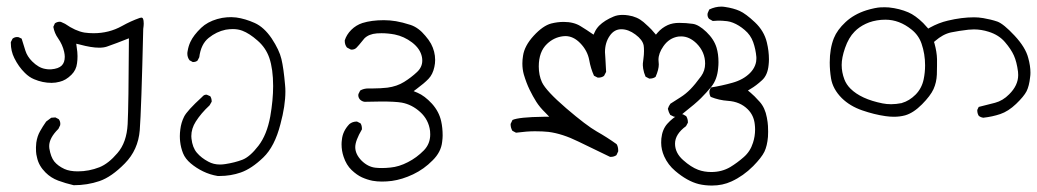

<svg xmlns="http://www.w3.org/2000/svg" viewBox="-20 -264 3181 589"><path d="M121.6 108.9Q111.3 123.5 102.8 138.7Q94.2 153.8 91.3 173.8Q90.3 182.6 90.3 188.2Q90.3 193.8 90.6 201.2Q90.8 208.5 93.8 220.2Q99.1 244.6 119.6 265.1Q136.2 281.7 158.4 290Q180.7 298.3 206.1 304.2Q248 304.2 285.2 291.5Q322.3 278.8 363 237.3Q403.8 195.8 408.7 135.7Q413.6 72.8 419.4 -175.3Q420.9 -185.5 420.9 -191.4Q420.9 -197.3 420.4 -200.2Q419.4 -206.5 417.7 -208.3Q416 -210 413.8 -210Q411.6 -210 408.7 -209Q380.9 -199.2 354 -184.1Q314.5 -162.1 267.1 -162.1Q252.9 -162.1 238.8 -164.1Q211.4 -168.9 179.7 -190.9L167 -196.8Q165.5 -197.3 163.6 -197.3Q155.3 -197.3 148.4 -192.4L143.6 -181.6Q147 -162.1 158.2 -146.5Q171.9 -127 176.8 -105Q178.7 -96.2 178.7 -89.8Q178.7 -72.3 169.4 -63Q159.7 -53.2 136.7 -51.3Q134.3 -51.3 129.9 -51.3Q125.5 -51.3 118.2 -52.7Q98.1 -56.2 78.6 -75.7Q63.5 -90.8 57.9 -108.6Q52.2 -126.5 46.4 -145.5L37.1 -149.9Q35.2 -150.4 32.7 -150.4Q24.9 -150.4 18.6 -145.5L13.2 -134.8Q13.2 -133.8 13.2 -132.3Q13.2 -107.4 23.9 -85.9Q37.1 -59.1 56.2 -40.5Q69.3 -27.3 84.5 -21Q110.8 -9.8 138.2 -9.8Q150.9 -9.8 163.1 -13.2Q182.1 -17.6 199.2 -34.7Q213.9 -49.3 216.3 -69.8Q217.8 -79.6 217.8 -91.8Q217.8 -104 215.3 -119.1L213.9 -129.9L224.6 -127.4Q260.3 -117.7 284.2 -117.7Q298.3 -117.7 308.1 -121.1Q336.4 -130.9 375.5 -146.5Q374.5 62.5 371.6 116.7Q368.7 172.9 340.3 205.6Q313 237.8 285.2 249Q252.9 261.7 218.8 261.7Q193.8 261.7 177.7 254.4Q157.7 245.1 146.5 231.4Q135.7 217.8 131.3 190.9Q130.9 187.5 130.9 184.1Q130.9 159.2 159.2 131.3L164.6 120.1Q165 118.2 165 115.7Q165 107.9 160.2 101.6L149.9 96.2L137.2 97.2Z M613.3 26.4Q606.4 26.4 602.1 31.2L599.6 33.7Q553.7 75.7 544.7 94Q535.6 112.3 533.2 132.8Q531.7 144 531.7 153.6Q531.7 163.1 532.7 170.9Q534.7 189 541.5 206.1Q548.3 223.1 565.2 237.3Q582 251.5 603 261.7Q624 272 647.9 275.9Q650.9 275.9 653.3 275.9Q688 275.9 718.8 265.1Q752 253.4 787.6 219.2Q822.8 185.5 840.3 116.7Q855.5 60.5 855.5 16.6Q855.5 6.3 854.5 -3.4Q850.1 -54.7 843.3 -83Q836.9 -110.4 813.5 -146Q790 -180.7 761.2 -193.6Q732.4 -206.5 704.6 -210.4Q696.3 -211.4 689.5 -211.4Q682.6 -211.4 675.8 -210.9Q662.1 -210 646.5 -205.6Q616.2 -196.8 597.2 -178.7Q573.7 -156.2 564 -135.3Q558.1 -122.6 555.7 -107.9Q554.7 -103.5 554.7 -99.6Q554.7 -87.9 561.5 -79.1L571.3 -73.7Q571.8 -73.7 572.3 -73.7Q580.6 -73.7 585.9 -78.1L591.3 -88.4Q596.2 -128.4 620.1 -147.7Q644 -167 672.4 -172.9Q683.6 -174.8 694.3 -174.8Q710 -174.8 723.1 -169.9Q745.1 -161.6 770 -139.6Q795.4 -117.7 806.2 -86.4Q817.9 -51.8 817.9 0Q817.9 43 809.1 93.3Q798.8 149.4 772.9 183.1Q746.6 217.3 723.4 226.1Q700.2 234.9 671.4 239.3Q663.1 240.7 654.8 240.7Q634.8 240.7 619.1 231.9Q597.7 220.7 584 204.6Q570.3 188.5 567.4 161.1Q566.9 157.7 566.9 153.8Q566.9 130.4 580.6 108.9Q596.7 83.5 623 59.1L629.4 47.9Q629.4 47.4 629.4 46.9Q629.4 38.1 625 31.2L615.2 26.9Q614.3 26.4 613.3 26.4Z M1098.6 48.3Q1128.9 47.4 1149.9 47.4Q1192.4 47.4 1212.4 50.8Q1243.7 56.6 1269 79.6Q1294.9 103 1299.3 137.7Q1299.8 143.6 1299.8 148.4Q1299.8 177.2 1280.3 197.3Q1258.3 219.7 1231.4 233.4Q1204.1 247.6 1177.7 250Q1163.6 251.5 1152.1 251.5Q1140.6 251.5 1131.8 250.5Q1108.9 248 1089.4 229Q1069.8 209 1069.8 187.5Q1069.8 167.5 1090.3 132.8Q1090.3 131.8 1090.3 131.3Q1090.3 120.6 1085.9 114.3L1075.2 108.9Q1074.7 108.9 1074.2 108.9Q1061.5 108.9 1051.8 116.7Q1031.2 138.2 1028.8 165Q1027.8 171.9 1027.8 178.7Q1027.8 198.7 1034.2 217.3Q1042.5 242.2 1058.6 257.6Q1074.7 272.9 1090.3 280Q1106 287.1 1122.6 290.5Q1136.7 293 1151.6 293Q1166.5 293 1182.1 291Q1213.9 286.6 1247.3 270.8Q1280.8 254.9 1307.1 228Q1333 202.6 1336.4 171.4Q1337.9 159.7 1337.9 151.9Q1337.9 127.9 1333.5 108.4Q1327.1 78.6 1305.2 54.2Q1282.7 29.8 1260.7 20.5L1249 15.6L1259.3 7.8Q1281.2 -8.3 1294.4 -22Q1307.6 -35.6 1312.5 -58.6Q1314.9 -69.3 1314.9 -80.1Q1314.9 -106 1302.2 -129.9Q1295.4 -142.1 1284.7 -154.3Q1264.2 -179.2 1239.7 -187.5Q1213.9 -195.8 1194.6 -199Q1175.3 -202.1 1157.7 -202.1Q1119.6 -202.1 1091.8 -193.4Q1072.3 -187 1057.6 -172.4Q1043 -157.7 1037.6 -140.1Q1037.6 -139.6 1037.6 -138.7Q1037.6 -126.5 1044.4 -118.2L1056.6 -111.8Q1057.1 -111.8 1059.8 -111.8Q1062.5 -111.8 1066.4 -113Q1070.3 -114.3 1073.7 -117.7Q1082.5 -127 1089.1 -135.5Q1095.7 -144 1097.7 -146Q1111.3 -159.7 1136.2 -161.6Q1143.1 -162.1 1150.4 -162.1Q1169.9 -162.1 1190.9 -158.2Q1219.7 -152.3 1244.1 -133.8Q1269.5 -114.3 1274.4 -88.9Q1275.4 -83.5 1275.4 -78.1Q1275.4 -58.1 1259.3 -43Q1241.7 -26.4 1219.7 -12.7Q1197.8 1 1168.5 4.9Q1146.5 7.3 1125.5 7.3H1110.4Q1095.7 7.3 1085 13.7L1079.6 24.4Q1079.1 26.4 1079.1 27.8Q1079.1 35.6 1084.5 41.5Q1090.8 47.4 1098.6 48.3Z M1563 143.1Q1596.7 138.7 1620.8 138.7Q1645 138.7 1662.6 140.6Q1705.1 146 1754.2 170.2Q1803.2 194.3 1851.6 217.3Q1852.1 217.3 1853 217.3Q1863.8 217.3 1871.1 211.9L1876.5 200.2Q1876.5 199.2 1876.5 198.2Q1876.5 186 1871.6 178.2Q1842.3 157.2 1810.5 139.2Q1778.8 121.1 1717.3 68.4Q1655.3 15.1 1642.6 -11.7Q1632.8 -33.2 1632.8 -60.1Q1632.8 -105.5 1658.2 -129.4Q1679.2 -149.4 1707 -152.8Q1710.9 -153.3 1714.4 -153.3Q1738.8 -153.3 1759.8 -131.8Q1782.2 -108.9 1787.6 -79.6Q1792 -54.2 1802.2 -31.7L1813.5 -25.9Q1814 -25.9 1817.1 -25.9Q1820.3 -25.9 1824.7 -27.1Q1829.1 -28.3 1833 -31.2L1839.4 -43.5Q1838.4 -67.9 1837.2 -84Q1835.9 -100.1 1835.9 -104Q1835.9 -133.3 1850.6 -154.3Q1864.3 -174.3 1886 -174.3Q1907.7 -174.3 1929.2 -158.2Q1951.2 -142.1 1954.6 -124.5Q1955.6 -118.2 1955.6 -107.2Q1955.6 -96.2 1953.9 -84.2Q1952.1 -72.3 1952.1 -69.1Q1952.1 -65.9 1952.1 -62.7Q1952.1 -59.6 1953.1 -53.2Q1955.1 -41 1960.4 -28.8L1971.7 -22.9Q1972.2 -22.9 1973.1 -22.9Q1983.9 -22.9 1991.2 -28.3Q2001 -50.8 2001 -66.4Q2001 -69.8 2000.5 -73.2Q2000 -76.7 2000 -80.6Q2000 -100.6 2015.1 -122.1Q2032.7 -147.5 2061 -151.9Q2065.4 -152.3 2069.8 -152.3Q2094.7 -152.3 2116.7 -130.9Q2143.1 -104.5 2143.1 -68.8Q2143.1 -47.4 2130.9 -30.3Q2112.3 -4.9 2097.9 9.8Q2083.5 24.4 2067.9 34.2Q2052.2 43.9 2036.6 54.2Q2031.2 61.5 2028.8 69.8Q2031.2 80.6 2036.1 88.4L2047.9 94.2Q2049.3 94.2 2050.8 94.2Q2065.9 94.2 2077.1 82.5Q2113.8 53.7 2130.6 36.9Q2147.5 20 2162.6 1.5Q2180.2 -20.5 2183.1 -55.2Q2184.1 -64.5 2184.1 -73.2Q2184.1 -98.1 2178.2 -117.7Q2170.4 -143.6 2147 -166Q2123.5 -188.5 2105 -190.9Q2084.5 -193.8 2063.5 -193.8Q2043.5 -193.8 2028.3 -187Q2010.3 -178.7 1997.6 -164.1L1992.2 -157.7Q1981.9 -169.9 1978.3 -173.6Q1974.6 -177.2 1969.2 -182.6Q1963.9 -188 1954.1 -196.3Q1934.6 -212.9 1907.7 -216.8Q1898.4 -218.3 1890.1 -218.3Q1874.5 -218.3 1862.8 -213.4Q1834.5 -201.7 1817.9 -185.1Q1809.1 -175.8 1804.7 -166L1800.8 -157.7Q1778.3 -173.3 1761.2 -183.6Q1740.2 -196.8 1709 -196.8Q1690.4 -196.8 1670.9 -191.9Q1645.5 -185.1 1617.2 -154.3Q1588.9 -123.5 1584.5 -92.8Q1582.5 -80.6 1582.5 -69.3Q1582.5 -51.3 1586.9 -35.6Q1594.7 -9.3 1604.7 11.2Q1614.7 31.7 1625.2 48.3Q1635.7 64.9 1652.8 81.5L1665 94.2H1647.5Q1571.8 95.2 1552.2 104L1546.4 116.2Q1546.4 116.7 1546.4 117.2Q1546.4 127.9 1551.8 137.2Z M2164.1 305.2Q2196.8 305.2 2224.1 292.5Q2260.3 275.9 2290.5 245.6Q2316.4 219.2 2325 201.4Q2333.5 183.6 2335.9 155.8Q2336.4 147.5 2336.4 140.1Q2336.4 132.8 2335.9 122.3Q2335.4 111.8 2332.5 96.7Q2327.1 66.9 2310.5 48.3Q2293 28.8 2282.7 20.5L2274.4 13.7L2283.2 8.3Q2299.3 -1 2317.9 -18.1Q2335 -33.7 2337.9 -64.9Q2338.9 -73.7 2338.9 -82Q2338.9 -107.4 2332.5 -133.8Q2324.2 -168.9 2295.9 -195.6Q2267.6 -222.2 2249 -230.5Q2230.5 -238.8 2204.1 -242.7Q2198.2 -243.7 2192.4 -243.7Q2174.3 -243.7 2155.8 -234.9L2150.9 -223.6Q2150.4 -221.7 2150.4 -219.2Q2150.4 -211.4 2155.3 -206.1L2166.5 -199.7Q2177.7 -200.7 2183.3 -200.7Q2189 -200.7 2195.3 -200.4Q2201.7 -200.2 2210.7 -199Q2219.7 -197.8 2228.5 -194.3Q2247.1 -187 2264.6 -171.9Q2282.7 -156.7 2290.5 -134.8Q2298.3 -112.8 2300.3 -88.9Q2300.3 -86.4 2300.3 -83.3Q2300.3 -80.1 2299.6 -75Q2298.8 -69.8 2296.4 -63.5Q2291.5 -50.8 2280.8 -40Q2260.3 -19.5 2227.5 -10.3Q2194.8 -1 2160.6 4.4L2156.7 13.7Q2156.2 15.6 2156.2 17.6Q2156.2 26.4 2160.2 33.2Q2185.5 43.5 2213.4 45.4Q2250.5 47.9 2273.9 71.3Q2292.5 89.8 2295.4 117.2Q2296.4 125.5 2296.4 133.3Q2296.4 154.3 2290 173.8Q2281.7 200.7 2261.2 218.3Q2241.7 235.4 2220.2 248.5Q2194.3 263.7 2162.1 263.7Q2140.1 263.7 2121.6 256.8Q2099.6 248.5 2075.7 227.1Q2050.8 205.1 2050.8 176.8Q2050.8 147.5 2084.5 123L2090.3 112.3Q2090.3 111.8 2090.3 111.3Q2090.3 100.6 2085 92.3L2074.7 86.4L2061 88.4Q2043 98.1 2027.3 115.5Q2011.7 132.8 2008.8 161.1Q2008.3 167 2008.3 173.8Q2008.3 194.8 2017.6 215.8Q2029.3 241.7 2051.3 260.3Q2088.4 292 2124 300.8Q2142.6 305.2 2164.1 305.2Z M3141.1 -41Q3141.1 -62 3134.3 -86.4Q3126 -118.7 3092.3 -154.8Q3058.6 -190.9 3039.6 -197.8Q3019.5 -204.6 2996.1 -208.5Q2981.4 -210.9 2968.3 -210.9Q2930.2 -210.9 2887.7 -200.7Q2859.9 -194.3 2832.5 -179.2L2827.6 -176.3Q2817.9 -187.5 2812 -193.4Q2788.1 -216.8 2766.6 -226.1Q2739.3 -237.8 2707 -241.2Q2700.7 -241.7 2695.1 -241.7Q2689.5 -241.7 2681.9 -241.5Q2674.3 -241.2 2662.4 -238.8Q2650.4 -236.3 2637.7 -232.4Q2599.6 -220.2 2574 -196.3Q2548.3 -172.4 2538.1 -147Q2525.4 -115.2 2525.4 -72.3Q2525.4 -48.3 2529.3 -23.9Q2534.7 9.3 2562.5 37.1Q2587.4 61.5 2624.8 74.5Q2662.1 87.4 2696.8 92.3Q2710 94.2 2722.2 94.2Q2740.7 94.2 2756.8 89.8Q2782.2 82.5 2808.3 56.2Q2834.5 29.8 2843.8 9.3Q2853 -11.2 2854 -35.2Q2854.5 -51.3 2854.5 -63Q2854.5 -74.7 2854.5 -82.5Q2854 -104.5 2846.7 -130.9L2845.2 -135.3L2848.6 -138.2Q2872.6 -159.2 2897.5 -164.6Q2920.9 -169.4 2950.7 -172.9Q2959.5 -173.8 2967.8 -173.8Q2990.2 -173.8 3013.2 -166.5Q3044.4 -156.7 3063 -134.8Q3081.5 -113.3 3090.3 -93.8Q3099.1 -74.2 3103 -43.9Q3103.5 -38.6 3103.5 -33.7Q3103.5 -2 3075.7 25.4Q3056.6 44.9 3032.5 51.3Q3008.3 57.6 2982.4 64L2978 73.2Q2978 73.7 2978 74.7Q2978 84.5 2982.9 91.8Q2988.8 96.2 2996.1 97.2Q3023.9 94.2 3048.6 85.9Q3073.2 77.6 3097.2 54.7Q3121.1 31.7 3129.2 15.9Q3137.2 0 3140.1 -27.3Q3141.1 -33.7 3141.1 -41ZM2746.6 52.2Q2728.5 55.7 2714.1 55.7Q2699.7 55.7 2687.5 53.2Q2621.1 40 2588.9 7.8Q2576.2 -4.9 2570.3 -20.5Q2562 -42.5 2562 -64.7Q2562 -86.9 2572.3 -116.7Q2583.5 -148.9 2601.6 -167Q2615.2 -181.2 2635.7 -190.9Q2656.2 -200.7 2683.1 -203.1Q2689.5 -203.6 2696.3 -203.6Q2738.8 -203.6 2776.4 -173.3Q2798.3 -155.8 2807.1 -129.9Q2817.9 -98.6 2817.9 -63.5Q2817.9 -41.5 2813.5 -20.5Q2807.6 7.3 2788.6 26.4Q2769.5 45.4 2747.1 51.8Z"/></svg>

Font: Bakudai
Style: ExtraLight
Weight: 200
Version: Version 1.48